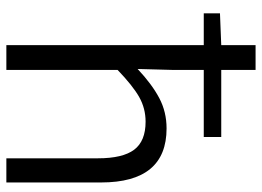

<svg xmlns="http://www.w3.org/2000/svg" viewBox="-130 -694 824 604"><g transform="rotate(90 282.0 -392.0)"><path d="M122 -621H22V-672L122 -676V-784H200V-676H411V-621H200V-524L197 -413Q245 -458 288.5 -481Q332 -504 384 -504Q554 -504 554 -298V0H478V-288Q478 -366 451 -402Q424 -438 363 -438Q321 -438 285.5 -418Q250 -398 200 -350V0H122Z"/></g></svg>

Font: Nebula Sans Book
Style: Regular
Weight: 400
Designer: Paul D. Hunt for Adobe (as Source Sans)
Foundry: Nebula Entertainment & Broadcasting LLC
Version: Version 1.010